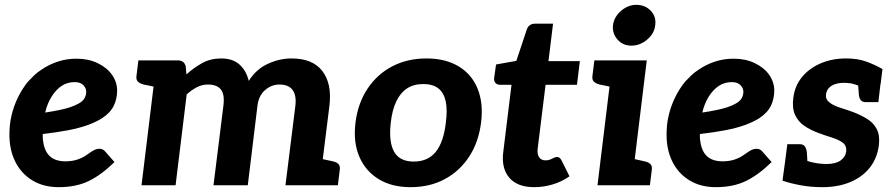

<svg xmlns="http://www.w3.org/2000/svg" viewBox="-20 -767 3696 795"><path d="M223 8Q161 8 115 -19.5Q69 -47 44 -96Q19 -145 19 -209Q19 -229 21 -249.5Q23 -270 28 -290Q37 -328 54 -363Q71 -398 95 -428Q108 -442 121.5 -455Q135 -468 151 -478Q181 -499 218 -511.5Q255 -524 297 -524Q346 -524 384.5 -505.5Q423 -487 444 -457Q465 -427 465 -392Q465 -358 451 -329Q437 -300 402 -277Q378 -262 344 -249.5Q310 -237 263.5 -228Q217 -219 157 -212Q157 -206 157 -198.5Q157 -191 158 -187Q163 -142 186 -120.5Q209 -99 251 -99Q279 -99 301 -106.5Q323 -114 338 -125Q347 -131 355.5 -137Q364 -143 373 -147Q382 -151 392 -151Q407 -151 417 -138L454 -96Q400 -43 347.5 -17.5Q295 8 223 8ZM167 -301Q200 -306 226.5 -311.5Q253 -317 272 -323.5Q291 -330 305 -338Q322 -347 329.5 -359.5Q337 -372 337 -387Q337 -402 325 -414.5Q313 -427 289 -427Q259 -427 235.5 -411.5Q212 -396 194 -367.5Q176 -339 167 -301Z M566 0 629 -517H716Q743 -517 749 -492L752 -459Q783 -487 817.5 -506Q852 -525 896 -525Q944 -525 972 -499.5Q1000 -474 1010 -432Q1040 -480 1088.5 -502.5Q1137 -525 1187 -525Q1275 -525 1315 -472.5Q1355 -420 1344 -329L1303 0H1162L1203 -329Q1208 -372 1191.5 -394.5Q1175 -417 1137 -417Q1104 -417 1077.5 -394Q1051 -371 1046 -329L1006 0H864L905 -329Q911 -376 894.5 -396.5Q878 -417 841 -417Q817 -417 795.5 -406Q774 -395 753 -376L707 0ZM651 -517 624 -407 575 -417Q560 -421 551.5 -428.5Q543 -436 545 -452L553 -517ZM1281 0 1308 -110 1358 -99Q1373 -96 1381 -88Q1389 -80 1387 -65L1379 0Z M1746 -525Q1824 -525 1878.5 -492.5Q1933 -460 1957.5 -400Q1982 -340 1972 -260Q1962 -179 1923 -119Q1884 -59 1822 -25.5Q1760 8 1680 8Q1602 8 1547.5 -25.5Q1493 -59 1467.5 -119Q1442 -179 1452 -260Q1462 -340 1502 -400Q1542 -460 1604.5 -492.5Q1667 -525 1746 -525ZM1693 -98Q1752 -98 1784.5 -138.5Q1817 -179 1826 -259Q1833 -312 1825.5 -347.5Q1818 -383 1795 -401Q1772 -419 1733 -419Q1693 -419 1665.5 -401Q1638 -383 1621 -347.5Q1604 -312 1598 -259Q1589 -179 1612 -138.5Q1635 -98 1693 -98Z M2192 8Q2122 8 2088.5 -31.5Q2055 -71 2064 -139L2098 -416H2050Q2039 -416 2032 -423Q2025 -430 2026 -444L2034 -500L2118 -515L2162 -647Q2171 -669 2196 -669H2270L2251 -514H2381L2369 -416H2239L2206 -149Q2204 -128 2212.5 -115.5Q2221 -103 2239 -103Q2250 -103 2258.5 -106.5Q2267 -110 2273.5 -113.5Q2280 -117 2286 -117Q2297 -117 2304 -105L2338 -37Q2307 -15 2269 -3.5Q2231 8 2192 8Z M2454 0 2517 -517H2658L2595 0ZM2573 0 2600 -110 2649 -99Q2664 -96 2672.5 -88Q2681 -80 2679 -65L2671 0ZM2539 -517 2512 -407 2463 -417Q2448 -421 2439.5 -428.5Q2431 -436 2433 -452L2441 -517ZM2594 -578Q2559 -578 2537 -603Q2515 -628 2518 -662Q2523 -698 2552 -722.5Q2581 -747 2615 -747Q2651 -747 2674.5 -722.5Q2698 -698 2693 -662Q2689 -628 2659.5 -603Q2630 -578 2594 -578Z M2944 8Q2882 8 2836 -19.5Q2790 -47 2765 -96Q2740 -145 2740 -209Q2740 -229 2742 -249.5Q2744 -270 2749 -290Q2758 -328 2775 -363Q2792 -398 2816 -428Q2829 -442 2842.5 -455Q2856 -468 2872 -478Q2902 -499 2939 -511.5Q2976 -524 3018 -524Q3067 -524 3105.5 -505.5Q3144 -487 3165 -457Q3186 -427 3186 -392Q3186 -358 3172 -329Q3158 -300 3123 -277Q3099 -262 3065 -249.5Q3031 -237 2984.5 -228Q2938 -219 2878 -212Q2878 -206 2878 -198.5Q2878 -191 2879 -187Q2884 -142 2907 -120.5Q2930 -99 2972 -99Q3000 -99 3022 -106.5Q3044 -114 3059 -125Q3068 -131 3076.5 -137Q3085 -143 3094 -147Q3103 -151 3113 -151Q3128 -151 3138 -138L3175 -96Q3121 -43 3068.5 -17.5Q3016 8 2944 8ZM2888 -301Q2921 -306 2947.5 -311.5Q2974 -317 2993 -323.5Q3012 -330 3026 -338Q3043 -347 3050.5 -359.5Q3058 -372 3058 -387Q3058 -402 3046 -414.5Q3034 -427 3010 -427Q2980 -427 2956.5 -411.5Q2933 -396 2915 -367.5Q2897 -339 2888 -301Z M3385 8Q3337 8 3294.5 0Q3252 -8 3220 -19L3232 -107L3298 -114Q3307 -104 3338.5 -96Q3370 -88 3403 -88Q3440 -88 3460.5 -102.5Q3481 -117 3484 -141Q3486 -164 3469 -176.5Q3452 -189 3424.5 -197.5Q3397 -206 3370 -216Q3337 -228 3311 -245.5Q3285 -263 3272 -291.5Q3259 -320 3265 -363Q3271 -411 3300 -447Q3329 -483 3376.5 -504Q3424 -525 3484 -525Q3531 -525 3567 -512Q3603 -499 3634 -481L3626 -417L3558 -404Q3541 -410 3521.5 -417Q3502 -424 3475 -424Q3454 -424 3437.5 -418.5Q3421 -413 3411.5 -402Q3402 -391 3400 -375Q3398 -355 3415.5 -342Q3433 -329 3460.5 -320.5Q3488 -312 3515 -302Q3546 -290 3571.5 -274Q3597 -258 3610.5 -232Q3624 -206 3619 -165Q3612 -112 3582 -73.5Q3552 -35 3501.5 -13.5Q3451 8 3385 8ZM3531 -447 3626 -422 3617 -344H3566Q3550 -344 3543.5 -353Q3537 -362 3536 -378ZM3325 -67 3230 -92 3240 -170H3291Q3306 -170 3312.5 -161Q3319 -152 3321 -136Z"/></svg>

Font: Aleo ExtraBold
Style: Italic
Weight: 800
Italic angle: -7°
Designer: Alessio Laiso
Foundry: Alessio Laiso
Version: Version 2.001;gftools[0.9.29]